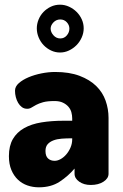

<svg xmlns="http://www.w3.org/2000/svg" viewBox="-20 -789 524 819"><path d="M236 -769Q256 -769 274.5 -760.5Q293 -752 307 -738Q321 -724 329 -706Q337 -688 337 -668Q337 -648 328.5 -629Q320 -610 306 -596Q292 -582 274 -573.5Q256 -565 236 -565Q216 -565 198 -573.5Q180 -582 166.5 -596Q153 -610 145 -629Q137 -648 137 -668Q137 -687 144.5 -705.5Q152 -724 165.5 -738Q179 -752 197 -760.5Q215 -769 236 -769ZM276 -667Q276 -682 265 -694Q254 -706 237 -706Q220 -706 208 -693.5Q196 -681 196 -667Q196 -652 208 -638.5Q220 -625 237 -625Q254 -625 265 -638Q276 -651 276 -667ZM215 -482Q276 -482 319.5 -465.5Q363 -449 390.5 -422Q418 -395 430.5 -359.5Q443 -324 443 -286V-48Q443 -28 421.5 -14Q400 0 367 0Q338 0 318 -14Q298 -28 298 -48V-70Q271 -38 234.5 -14Q198 10 146 10Q120 10 97 2Q74 -6 56.5 -22.5Q39 -39 28.5 -64Q18 -89 18 -123Q18 -167 35 -196Q52 -225 83 -242.5Q114 -260 157 -267Q200 -274 252 -274H288V-284Q288 -297 284.5 -310Q281 -323 272 -333.5Q263 -344 248.5 -351Q234 -358 213 -358Q182 -358 164 -353Q146 -348 134 -341.5Q122 -335 114 -330Q106 -325 96 -325Q83 -325 73.5 -332Q64 -339 57.5 -350Q51 -361 47.5 -374.5Q44 -388 44 -402Q44 -420 60.5 -434.5Q77 -449 102 -459.5Q127 -470 157 -476Q187 -482 215 -482ZM288 -199H284Q263 -199 243 -197.5Q223 -196 207.5 -190Q192 -184 183 -173.5Q174 -163 174 -145Q174 -123 185 -113Q196 -103 213 -103Q225 -103 238 -110Q251 -117 262 -129.5Q273 -142 280.5 -159Q288 -176 288 -195Z"/></svg>

Font: AkaAcidDosis
Style: ExtraBold
Weight: 800
Designer: Edgar Tolentino, Pablo Impallari, Igino Marini, Aka-Acid
Foundry: Edgar Tolentino, Pablo Impallari, Igino Marini, Aka-Acid
Version: Version 1.007